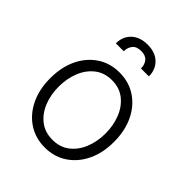

<svg xmlns="http://www.w3.org/2000/svg" viewBox="-216 -887 1022 1022"><g transform="rotate(45 295.5 -375.5)"><path d="M295.5 11.4Q224.8 11.4 170.6 -24.5Q116.5 -60.4 85.9 -123.8Q55.4 -187.1 55.4 -270.2Q55.4 -354 85.9 -417.6Q116.5 -481.2 170.6 -517Q224.8 -552.9 295.5 -552.9Q366.1 -552.9 420.3 -517Q474.4 -481.2 505 -417.6Q535.5 -354 535.5 -270.2Q535.5 -187.1 505 -123.8Q474.4 -60.4 420.3 -24.5Q366.1 11.4 295.5 11.4ZM295.5 -46.5Q352.3 -46.5 391.5 -77.1Q430.8 -107.6 451.3 -158.4Q471.9 -209.2 471.9 -270.2Q471.9 -331.3 451.3 -382.5Q430.8 -433.6 391.5 -464.5Q352.3 -495.4 295.5 -495.4Q239 -495.4 199.6 -464.5Q160.2 -433.6 139.6 -382.5Q119 -331.3 119 -270.2Q119 -209.2 139.6 -158.4Q160.2 -107.6 199.6 -77.1Q239 -46.5 295.5 -46.5ZM171.2 -648.4Q171.2 -699.2 204.7 -731.4Q238.3 -763.5 296.2 -763.5Q354 -763.5 387.1 -731.4Q420.1 -699.2 420.1 -648.4H360.4Q360.4 -677.2 345 -696.2Q329.5 -715.2 296.2 -715.2Q261.4 -715.2 246.1 -695.8Q230.8 -676.5 230.8 -648.4Z"/></g></svg>

Font: Inter Zeller Light
Style: Regular
Weight: 300
Designer: Rasmus Andersson; Joe Bland
Foundry: zeller
Version: Version 3.015;git-dec3a8cb1